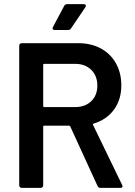

<svg xmlns="http://www.w3.org/2000/svg" viewBox="-20 -909 653 929"><path d="M452 -9 320 -297Q318 -301 314 -301H194Q189 -301 189 -296V-12Q189 -7 185.5 -3.5Q182 0 177 0H85Q80 0 76.5 -3.5Q73 -7 73 -12V-688Q73 -693 76.5 -696.5Q80 -700 85 -700H360Q421 -700 468 -674.5Q515 -649 541 -602.5Q567 -556 567 -496Q567 -427 531.5 -378.5Q496 -330 433 -311Q431 -311 430 -309Q429 -307 430 -305L571 -14Q573 -10 573 -8Q573 0 562 0H466Q456 0 452 -9ZM189 -595V-396Q189 -391 194 -391H344Q392 -391 421.5 -419.5Q451 -448 451 -495Q451 -542 421.5 -571Q392 -600 344 -600H194Q189 -600 189 -595ZM236 -778 291 -881Q295 -889 306 -889H385Q392 -889 394.5 -884.5Q397 -880 393 -874L324 -772Q319 -764 310 -764H244Q237 -764 235 -768Q233 -772 236 -778Z"/></svg>

Font: Amber EN SemiBold
Style: Regular
Weight: 600
Designer: Jeremy Tribby
Foundry: Tribby Type
Version: Version 1.408 November 24, 2021